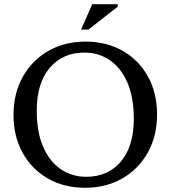

<svg xmlns="http://www.w3.org/2000/svg" viewBox="-20 -878 808 909"><path d="M385.5 -681Q484.5 -681 561 -637.2Q637.5 -593.5 680.5 -515.8Q723.5 -438 723.5 -336Q723.5 -234 679.8 -155.8Q636 -77.5 559 -33.2Q482 11 382.5 11Q283 11 206.8 -32.8Q130.5 -76.5 87.2 -154.2Q44 -232 44 -334Q44 -436 87.8 -514.2Q131.5 -592.5 208.8 -636.8Q286 -681 385.5 -681ZM388.5 -41Q491.5 -41 552.5 -113.5Q613.5 -186 613.5 -315.5Q613.5 -416.5 583.5 -486.2Q553.5 -556 500.8 -592.5Q448 -629 379.5 -629Q276.5 -629 215.2 -556.5Q154 -484 154 -354.5Q154 -253.5 184 -183.8Q214 -114 267 -77.5Q320 -41 388.5 -41ZM364 -738 416.5 -858H537.5V-846.5L399 -738Z"/></svg>

Font: Newsreader Text Medium
Style: Regular
Weight: 500
Designer: Hugues Gentile
Foundry: Production Type
Version: Version 1.002